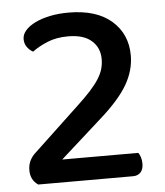

<svg xmlns="http://www.w3.org/2000/svg" viewBox="-48 -664 608 707"><g transform="rotate(-5 256.0 -310.5)"><path d="M58 -538Q58 -555 71 -570Q84 -585 107.5 -596.5Q131 -608 162.5 -614.5Q194 -621 231 -621Q334 -621 390 -572Q446 -523 446 -444Q446 -389 416 -337Q386 -285 315 -222L161 -84H442Q447 -78 450.5 -67Q454 -56 454 -43Q454 -22 443.5 -11Q433 0 416 0H65Q37 -19 37 -55Q37 -75 45 -91Q53 -107 67 -119L235 -277Q264 -304 284 -326Q304 -348 316 -367Q328 -386 333 -403.5Q338 -421 338 -440Q338 -482 308.5 -508Q279 -534 222 -534Q178 -534 144.5 -520Q111 -506 89 -489Q76 -496 67 -508.5Q58 -521 58 -538Z"/></g></svg>

Font: Baloo Tammudu 2 Medium
Style: Regular
Weight: 500
Designer: Maithili Shingre, Omkar Shende and Ek Type
Foundry: Ek Type
Version: Version 1.640;hotconv 1.0.111;makeotfexe 2.5.65597; ttfautoh